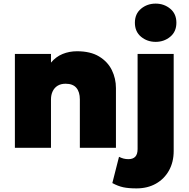

<svg xmlns="http://www.w3.org/2000/svg" viewBox="-20 -819 1045 1064"><path d="M62.5 0V-520H262.5V-472Q289.5 -504.5 326.8 -519.8Q364 -535 406.5 -535Q481.5 -535 529.2 -506Q577 -477 599.8 -430.5Q622.5 -384 622.5 -331V0H422.5V-268Q422.5 -309.5 403.2 -332.2Q384 -355 343.5 -355Q317.5 -355 299.5 -344Q281.5 -333 272 -313.2Q262.5 -293.5 262.5 -268V0ZM736.5 225Q692.5 225 663.2 218.8Q634 212.5 602.5 195.5L639.5 50Q652.5 56.5 665 59.8Q677.5 63 691.5 63Q717 63 729.8 49.2Q742.5 35.5 742.5 7V-520H942.5V18Q942.5 79 916.5 125.8Q890.5 172.5 844 198.8Q797.5 225 736.5 225ZM842.5 -587Q796 -587 761.8 -615.2Q727.5 -643.5 727.5 -693Q727.5 -742.5 761.8 -770.8Q796 -799 842.5 -799Q889 -799 923.2 -770.8Q957.5 -742.5 957.5 -693Q957.5 -643.5 923.2 -615.2Q889 -587 842.5 -587Z"/></svg>

Font: Geologica Roman Black
Style: Regular
Weight: 900
Designer: Sindre Bremnes, Frode Helland
Foundry: Monokrom Skriftforlag AS
Version: Version 1.010;gftools[0.9.28]